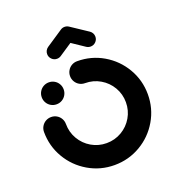

<svg xmlns="http://www.w3.org/2000/svg" viewBox="-127 -803 854 914"><g transform="rotate(-20 300.0 -346.0)"><path d="M83.3 -418.1Q83.3 -433.3 90.7 -446.1Q98.1 -458.9 110.9 -466.3Q123.7 -473.7 138.9 -473.7Q154.1 -473.7 166.9 -466.3Q179.6 -458.9 187 -446.1Q194.4 -433.3 194.4 -418.1Q194.4 -403 187 -390.2Q179.6 -377.4 166.9 -370Q154.1 -362.6 138.9 -362.6Q123.7 -362.6 110.9 -370Q98.1 -377.4 90.7 -390.2Q83.3 -403 83.3 -418.1ZM244.4 -466.7Q244.4 -481.9 251.9 -494.6Q259.3 -507.4 272 -514.8Q284.8 -522.2 300 -522.2Q371.5 -522.2 431.9 -486.9Q492.2 -451.5 527.6 -391.1Q563 -330.7 563 -259.3Q563 -187.8 527.6 -127.4Q492.2 -67 431.9 -31.7Q371.5 3.7 300 3.7Q228.5 3.7 168.1 -31.7Q107.8 -67 72.4 -127.4Q37 -187.8 37 -259.3Q37 -274.4 44.4 -287.2Q51.9 -300 64.6 -307.4Q77.4 -314.8 92.6 -314.8Q107.8 -314.8 120.6 -307.4Q133.3 -300 140.7 -287.2Q148.1 -274.4 148.1 -259.3Q148.1 -217.8 168.5 -183Q188.9 -148.1 223.7 -127.8Q258.5 -107.4 300 -107.4Q341.5 -107.4 376.3 -127.8Q411.1 -148.1 431.5 -183Q451.9 -217.8 451.9 -259.3Q451.9 -300.7 431.5 -335.6Q411.1 -370.4 376.3 -390.7Q341.5 -411.1 300 -411.1Q284.8 -411.1 272 -418.5Q259.3 -425.9 251.9 -438.7Q244.4 -451.5 244.4 -466.7ZM300 -696.3Q315.2 -696.3 326.1 -685.4Q337 -674.4 337 -659.3Q337 -650 332.8 -642Q328.5 -634.1 321.1 -628.9L235.6 -571.9Q226.3 -565.6 214.8 -565.6Q199.6 -565.6 188.7 -576.5Q177.8 -587.4 177.8 -602.6Q177.8 -611.9 182 -619.8Q186.3 -627.8 193.7 -633L279.3 -690Q288.5 -696.3 300 -696.3ZM320 -690.4 406.3 -633Q413.7 -627.8 418 -619.8Q422.2 -611.9 422.2 -602.6Q422.2 -587.4 411.3 -576.5Q400.4 -565.6 385.2 -565.6Q373.7 -565.6 364.1 -571.9L279.3 -628.9Z"/></g></svg>

Font: 26F Galaxy Sans Black
Style: Regular
Weight: 900
Designer: C₂₉H₂₅N₃O₅
Version: Version 1.100